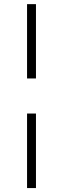

<svg xmlns="http://www.w3.org/2000/svg" viewBox="-20 -827 311 946"><path d="M157.2 -267.6V99.6H113.3V-267.6ZM157.2 -440.4H113.3V-806.6H157.2Z"/></svg>

Font: Pretendard ExtraLight
Style: Regular
Weight: 200
Designer: Base glyphs from Inter by Rasmus Andersson; Hangeul glyphs from Noto Sans CJK(Source Han Sans) by Jang Soo-young and Kan
Foundry: Kil Hyung-jin
Version: Version 1.309